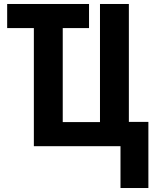

<svg xmlns="http://www.w3.org/2000/svg" viewBox="-20 -734 783 964"><path d="M585 210V0H150V-593H16V-714H427V-593H295V-121H482V-714H627V-122H725V210Z"/></svg>

Font: Noto Sans Display Condensed
Style: Bold
Weight: 700
Width: 3
Designer: Monotype Design Team
Foundry: Monotype Imaging Inc.
Version: Version 2.003